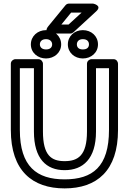

<svg xmlns="http://www.w3.org/2000/svg" viewBox="-20 -1007 720 1064"><path d="M90 -287V-629H168V-278C168 -127 237 -64 338 -64C440 -64 512 -127 512 -278V-629H584V-287C584 -83 493 -13 338 -13C184 -13 90 -84 90 -287ZM40 -287C40 -60 160 37 338 37C517 37 634 -61 634 -287V-654C634 -665 625 -679 610 -679H487C476 -679 462 -669 462 -654V-278C462 -145 412 -114 338 -114C265 -114 218 -145 218 -278V-654C218 -665 208 -679 193 -679H65C54 -679 40 -669 40 -654ZM320 -871 374 -937H432L360 -871ZM248 -862C217 -824 267 -821 267 -821H370C376 -821 382 -824 387 -828L513 -944C549 -977 496 -987 496 -987H362C355 -987 348 -984 343 -978ZM235 -733C212 -733 201 -746 201 -761C201 -777 212 -790 235 -790C257 -790 269 -777 269 -761C269 -745 258 -733 235 -733ZM235 -683C280 -683 319 -715 319 -761C319 -807 281 -840 235 -840C189 -840 151 -807 151 -761C151 -714 190 -683 235 -683ZM439 -733C416 -733 406 -745 406 -761C406 -777 417 -790 439 -790C463 -790 473 -777 473 -761C473 -745 463 -733 439 -733ZM439 -683C485 -683 523 -715 523 -761C523 -807 486 -840 439 -840C393 -840 356 -807 356 -761C356 -715 394 -683 439 -683Z"/></svg>

Font: Falling Sky
Style: ExtOu
Weight: 400
Designer: Paul D. Hunt
Foundry: Adobe Systems Incorporated
Version: Version 1.02